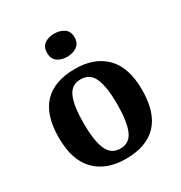

<svg xmlns="http://www.w3.org/2000/svg" viewBox="-181 -899 976 1037"><g transform="rotate(-30 307.0 -380.0)"><path d="M305 10Q185 10 116 -59.5Q47 -129 47 -270Q47 -411 113 -480Q179 -549 308 -549Q428 -549 497 -480Q566 -411 566 -270Q566 -129 500 -59.5Q434 10 305 10ZM307 -53Q365 -53 388 -108.5Q411 -164 411 -270Q411 -377 387.5 -431Q364 -485 306 -485Q248 -485 225 -431Q202 -377 202 -270Q202 -164 225.5 -108.5Q249 -53 307 -53ZM306 -626Q270 -626 245.5 -643.5Q221 -661 221 -698Q221 -736 245.5 -753Q270 -770 306 -770Q341 -770 366.5 -753Q392 -736 392 -698Q392 -661 366.5 -643.5Q341 -626 306 -626Z"/></g></svg>

Font: Noto Serif
Style: Bold
Weight: 700
Designer: Monotype Design Team
Foundry: Monotype Imaging Inc.
Version: Version 2.014